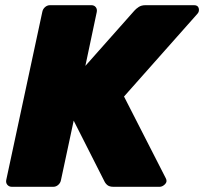

<svg xmlns="http://www.w3.org/2000/svg" viewBox="-20 -720 787 740"><path d="M26 0Q15 0 8.5 -7.5Q2 -15 4 -26L143 -674Q145 -685 153.5 -692.5Q162 -700 173 -700H332Q343 -700 349 -692.5Q355 -685 353 -674L309 -466L498 -679Q504 -686 514.5 -693Q525 -700 541 -700H728Q743 -700 746 -688Q749 -676 741 -667L458 -348L619 -33Q626 -20 616 -10Q606 0 595 0H418Q402 0 394 -6.5Q386 -13 382 -22L264 -255L215 -26Q213 -15 204.5 -7.5Q196 0 185 0Z"/></svg>

Font: Rubik ExtraBold
Style: Italic
Weight: 800
Italic angle: -12°
Designer: Hubert and Fischer
Foundry: Hubert and Fischer
Version: Version 2.300;gftools[0.9.30]